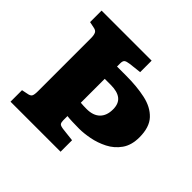

<svg xmlns="http://www.w3.org/2000/svg" viewBox="-173 -868 1039 1039"><g transform="rotate(45 346.0 -348.5)"><path d="M41 0V-88L75 -95Q94 -98 100 -107.5Q106 -117 106 -146V-550Q106 -574 100 -586.5Q94 -599 75 -602L41 -609V-697H424V-609L353 -601Q330 -598 322 -591.5Q314 -585 314 -566V-542H385Q466 -542 531 -528Q596 -514 633.5 -474Q671 -434 671 -357Q671 -297 643.5 -258Q616 -219 573.5 -197.5Q531 -176 486.5 -167.5Q442 -159 407 -159Q384 -159 355 -160Q326 -161 314 -163V-131Q314 -115 319.5 -107Q325 -99 353 -96L424 -88V0ZM314 -265Q323 -264 336 -263.5Q349 -263 360 -263Q410 -263 436.5 -289Q463 -315 463 -363Q463 -407 437 -427.5Q411 -448 360 -448H314Z"/></g></svg>

Font: Literata 12pt ExtraBold
Style: Regular
Weight: 800
Designer: Latin by Veronika Burian and Jose Scaglione. Greek by Irene Vlachou. Cyrillic by Vera Evstafieva.
Foundry: TypeTogether
Version: Version 3.002